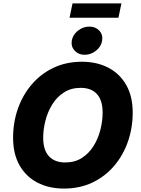

<svg xmlns="http://www.w3.org/2000/svg" viewBox="-20 -1101 829 1131"><path d="M356.9 9.8Q268.6 9.8 200.9 -25.1Q133.3 -60.1 95.2 -127Q57.1 -193.8 57.1 -289.6Q57.1 -379.9 85.4 -460.7Q113.8 -541.5 167 -603.8Q220.2 -666 295.2 -701.7Q370.1 -737.3 462.4 -737.3Q550.3 -737.3 617.7 -702.4Q685.1 -667.5 723.4 -600.6Q761.7 -533.7 761.7 -437.5Q761.7 -347.2 733.4 -266.4Q705.1 -185.5 651.9 -123.3Q598.6 -61 523.9 -25.6Q449.2 9.8 356.9 9.8ZM364.3 -144Q420.9 -144 462.4 -170.7Q503.9 -197.3 531 -240.7Q558.1 -284.2 571.3 -335.9Q584.5 -387.7 584.5 -438.5Q584.5 -510.3 551 -546.9Q517.6 -583.5 455.1 -583.5Q398.9 -583.5 357.2 -556.9Q315.4 -530.3 288.3 -486.6Q261.2 -442.9 247.8 -391.1Q234.4 -339.4 234.4 -289.1Q234.4 -217.8 268.1 -180.9Q301.8 -144 364.3 -144ZM695.3 -1081.1 677.7 -996.6H389.6L407.2 -1081.1ZM478.5 -778.3Q441.9 -778.3 419.7 -802.5Q397.5 -826.7 402.8 -861.3Q408.7 -896 439 -920.2Q469.2 -944.3 506.3 -944.3Q543 -944.3 565.2 -920.2Q587.4 -896 581.5 -861.3Q576.2 -826.7 545.9 -802.5Q515.6 -778.3 478.5 -778.3Z"/></svg>

Font: Inter Extra Bold
Style: Italic
Weight: 800
Italic angle: -9.39999°
Designer: Rasmus Andersson
Foundry: rsms
Version: Version 4.000;git-3c8e0fc